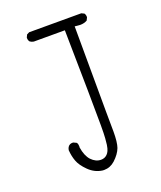

<svg xmlns="http://www.w3.org/2000/svg" viewBox="-138 -851 776 923"><g transform="rotate(-20 250.0 -389.0)"><path d="M234.4 -16.6Q266.1 -16.6 290.5 -38.6Q319.8 -65.4 330.6 -94.2Q339.8 -120.6 339.8 -174.8Q339.8 -181.6 339.6 -196.8Q339.4 -211.9 338.9 -275.9Q337.9 -403.8 337.4 -713.9L352.1 -712.4Q358.4 -711.4 365.2 -711.4Q385.3 -711.4 400.9 -720.2L407.7 -733.9Q408.2 -735.4 408.2 -736.3Q408.2 -747.6 402.8 -755.4L388.7 -762.2H122.1L109.4 -755.9L103 -742.7Q102.5 -741.2 102.5 -740.2Q102.5 -728 108.9 -720.2Q117.2 -713.9 127.9 -712.4H286.6Q293 -338.4 293 -225.6Q293 -178.7 291.3 -158.2Q289.6 -137.7 288.1 -126Q285.2 -106.9 280.5 -96.9Q275.9 -86.9 269.5 -80.6Q256.8 -67.9 237.8 -67.9Q210.9 -67.9 188.5 -91.3Q167.5 -114.3 160.6 -158.7Q161.1 -163.1 161.1 -165Q161.1 -176.3 155.8 -184.1L140.6 -191.4Q137.7 -191.9 135.3 -191.9Q132.8 -191.9 130.6 -191.4Q128.4 -190.9 126.5 -190.4Q124.5 -189.9 122.6 -189Q118.7 -187 115.2 -183.6Q108.4 -175.3 106.9 -164.6Q108.9 -133.8 118.7 -107.4Q128.4 -80.6 158 -51.5Q187.5 -22.5 226.1 -17.1Q230.5 -16.6 234.4 -16.6Z"/></g></svg>

Font: NaikaiFont
Style: ExtraLight
Weight: 200
Version: Version 1.89